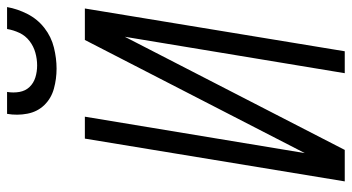

<svg xmlns="http://www.w3.org/2000/svg" viewBox="-246 -749 995 543"><g transform="rotate(-90 251.5 -477.5)"><path d="M10 0 131 -735H193L90 -113L410 -735H499L378 0H316L419 -622L99 0ZM329 -815Q300 -815 272.5 -822.5Q245 -830 226 -849.5Q207 -869 201.5 -897.5Q196 -926 201 -955H263Q260 -937 263 -920Q266 -903 277 -891.5Q288 -880 304 -875Q320 -870 338 -870Q356 -870 374 -875Q392 -880 407 -891.5Q422 -903 430 -920Q438 -937 441 -955H503Q498 -926 483.5 -897.5Q469 -869 444 -849.5Q419 -830 388.5 -822.5Q358 -815 329 -815Z"/></g></svg>

Font: Iosevka SS18 Light
Style: Italic
Weight: 300
Italic angle: -9°
Monospace: yes
Designer: Belleve Invis
Foundry: Belleve Invis
Version: Version 25.1.1; ttfautohint (v1.8.4)